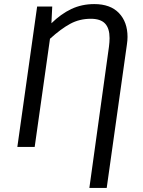

<svg xmlns="http://www.w3.org/2000/svg" viewBox="-20 -720 701 941"><path d="M605 -539Q605 -522 602 -502L503 201H418L514 -491Q517 -514 517 -533Q517 -581 495 -604.5Q473 -628 425 -628Q370 -628 324.5 -603.5Q279 -579 225 -530L150 0H65L162 -688H236L232 -606Q279 -652 330 -676Q381 -700 442 -700Q521 -700 563 -656Q605 -612 605 -539Z"/></svg>

Font: Fira Sans Book
Style: Italic
Weight: 350
Italic angle: -8°
Designer: bBox Type GmbH & Carrois Corporate GbR & Edenspiekermann AG
Foundry: bBox Type GmbH & Carrois Corporate GbR & Edenspiekermann AG
Version: Version 4.301